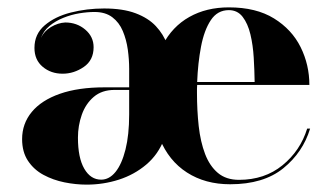

<svg xmlns="http://www.w3.org/2000/svg" viewBox="-20 -491 896 521"><path d="M215 10Q185.5 10 154.8 3.8Q124 -2.5 98 -16.5Q72 -30.5 56 -54.5Q40 -78.5 40 -113.5Q40 -155.5 66.2 -187.2Q92.5 -219 142.5 -236.5Q192.5 -254 263.5 -254H330.5V-304.5Q330.5 -329.5 326.8 -356.5Q323 -383.5 313.2 -406.8Q303.5 -430 284.8 -444.2Q266 -458.5 236.5 -458.5Q217 -458.5 194.8 -454.8Q172.5 -451 151.5 -442.5Q130.5 -434 114.5 -420.8Q98.5 -407.5 91 -388Q99.5 -406.5 118.5 -417.8Q137.5 -429 157 -430Q188.5 -430 211.2 -410.8Q234 -391.5 234 -363Q234 -327.5 207.2 -309.2Q180.5 -291 150 -291Q118 -291 95.8 -309.8Q73.5 -328.5 73.5 -361Q73.5 -398.5 101.2 -422.2Q129 -446 172.2 -457Q215.5 -468 262.5 -468Q313.5 -468 348 -455Q382.5 -442 403 -420Q423.5 -398 433.5 -371L421.5 -369Q447.5 -419 493.8 -445Q540 -471 601 -471Q675 -471 723.5 -441Q772 -411 795.8 -363Q819.5 -315 819.5 -260.5H515Q514.5 -255.5 514.5 -250Q514.5 -244.5 514.5 -239Q514.5 -191.5 519.2 -148.8Q524 -106 536.5 -73.2Q549 -40.5 571.2 -21.8Q593.5 -3 628.5 -3Q698 -3 746.5 -42.5Q795 -82 813.5 -142H821.5Q802 -77.5 748.5 -34.2Q695 9 604.5 9Q537 9 487.5 -22.8Q438 -54.5 413.5 -114.5L425.5 -114Q409.5 -72 377 -44.5Q344.5 -17 302.5 -3.5Q260.5 10 215 10ZM254.5 -3.5Q276.5 -3.5 293.5 -24.5Q310.5 -45.5 320.5 -85.2Q330.5 -125 330.5 -180.5V-247H291Q256.5 -247 234.5 -228.2Q212.5 -209.5 202 -179.8Q191.5 -150 191.5 -117.5Q191.5 -62.5 208.8 -33Q226 -3.5 254.5 -3.5ZM515 -268.5H671Q670.5 -300.5 668.5 -334.5Q666.5 -368.5 659.5 -397.8Q652.5 -427 638.5 -445.2Q624.5 -463.5 601 -463.5Q570 -463.5 552 -436.2Q534 -409 525.5 -364.5Q517 -320 515 -268.5Z"/></svg>

Font: Bodoni Moda 28pt
Style: Bold
Weight: 700
Designer: Owen Earl
Foundry: indestructible type
Version: Version 2.005